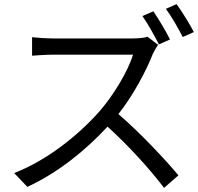

<svg xmlns="http://www.w3.org/2000/svg" viewBox="-20 -887 965 934"><path d="M49 -45 113 22C261 -46 396 -155 503 -271C605 -179 711 -62 778 27L848 -34C783 -112 661 -242 556 -332C627 -422 690 -539 724 -626C730 -639 743 -661 749 -669L698 -708C682 -703 656 -700 623 -700H237C207 -700 150 -704 136 -706V-616C147 -617 202 -621 237 -621H627C602 -538 529 -419 461 -342C358 -227 210 -108 49 -45ZM673 -809C700 -770 733 -711 753 -671L807 -695C788 -734 751 -795 726 -832ZM787 -844C814 -807 847 -750 869 -707L923 -731C904 -768 866 -830 839 -867Z"/></svg>

Font: GenEiGothic-pro-Regular
Style: Regular
Weight: 400
Designer: Ryoko NISHIZUKA (kana & ideographs); Paul D. Hunt (Latin, Greek & Cyrillic); Wenlong ZHANG (bopomofo); Sandoll Communica
Foundry: Adobe Systems Incorporated; o_tamon
Version: Version 1.000.140830